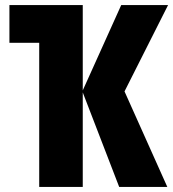

<svg xmlns="http://www.w3.org/2000/svg" viewBox="-20 -734 680 754"><path d="M469 -375 637 0H448L305 -371V0H134V-566H17V-714H305V-379L456 -714H640Z"/></svg>

Font: Noto Sans UI CondBlack
Style: Regular
Weight: 900
Width: 3
Designer: Monotype Design Team
Foundry: Monotype Imaging Inc.
Version: Version 1.001